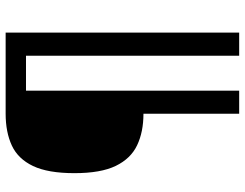

<svg xmlns="http://www.w3.org/2000/svg" viewBox="-116 -620 889 698"><g transform="rotate(-90 329.0 -270.5)"><path d="M265 154V-194Q199 -194 150.5 -217Q102 -240 75.5 -294.5Q49 -349 49 -445Q49 -541 75 -595.5Q101 -650 149.5 -672.5Q198 -695 265 -695H560V154H476V-621H349V154Z"/></g></svg>

Font: Ruda
Style: Regular
Weight: 400
Designer: Mariela Monsalve and Angelina Sanchez
Foundry: Mariela Monsalve and Angelina Sanchez
Version: Version 2.000